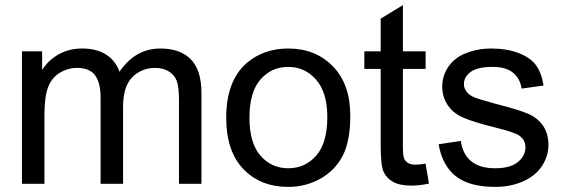

<svg xmlns="http://www.w3.org/2000/svg" viewBox="-20 -720 2207 752"><path d="M66 0V-519H145V-446Q169 -484 209.5 -507Q250 -530 302 -530Q359 -530 396 -506Q433 -482 448 -439Q510 -530 608 -530Q686 -530 727.5 -487.5Q769 -445 769 -356V0H681V-327Q681 -379 672.5 -402.5Q664 -426 641.5 -440Q619 -454 589 -454Q534 -454 498 -417.5Q462 -381 462 -301V0H374V-337Q374 -396 352.5 -425Q331 -454 282 -454Q245 -454 213.5 -434.5Q182 -415 168 -377.5Q154 -340 154 -269V0Z M866 -259Q866 -403 946 -473Q1013 -530 1109 -530Q1216 -530 1284 -460Q1352 -390 1352 -267Q1352 -167 1322 -109.5Q1292 -52 1234.5 -20Q1177 12 1109 12Q1000 12 933 -58Q866 -128 866 -259ZM957 -259Q957 -160 1000 -110.5Q1043 -61 1109 -61Q1175 -61 1218.5 -110.5Q1262 -160 1262 -262Q1262 -358 1218 -408Q1174 -458 1109 -458Q1043 -458 1000 -408.5Q957 -359 957 -259Z M1647 -79 1660 -1Q1622 7 1593 7Q1545 7 1519 -8Q1493 -23 1482 -48Q1471 -73 1471 -152V-450H1407V-519H1471V-647L1558 -700V-519H1647V-450H1558V-147Q1558 -109 1563 -98.5Q1568 -88 1578.5 -81.5Q1589 -75 1608 -75Q1623 -75 1647 -79Z M1698 -155 1785 -168Q1792 -116 1825.5 -88.5Q1859 -61 1919 -61Q1979 -61 2008.5 -85.5Q2038 -110 2038 -143Q2038 -173 2012 -190Q1994 -202 1922 -220Q1826 -244 1788.5 -262Q1751 -280 1731.5 -311.5Q1712 -343 1712 -381Q1712 -416 1728 -445.5Q1744 -475 1771 -494Q1792 -509 1827.5 -519.5Q1863 -530 1903 -530Q1964 -530 2010.5 -512.5Q2057 -495 2079 -465Q2101 -435 2109 -385L2023 -373Q2017 -413 1989 -435.5Q1961 -458 1910 -458Q1849 -458 1823 -438Q1797 -418 1797 -391Q1797 -374 1808 -360Q1819 -346 1842 -337Q1855 -332 1919 -314Q2013 -290 2049.5 -274Q2086 -258 2107 -227.5Q2128 -197 2128 -152Q2128 -108 2102.5 -69.5Q2077 -31 2028.5 -9.5Q1980 12 1919 12Q1818 12 1765 -30Q1712 -72 1698 -155Z"/></svg>

Font: Ekushey Amar Desh
Style: Regular
Weight: 400
Designer: Al Mamun Sumon
Foundry: Al Mamun Sumon
Version: Version 1.0